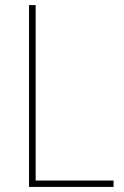

<svg xmlns="http://www.w3.org/2000/svg" viewBox="-20 -734 486 754"><path d="M94 0H426V-25H120V-714H94Z"/></svg>

Font: Noto Sans Georgian SemiCondensed Thin
Style: Regular
Weight: 100
Width: 4
Designer: Monotype Design Team, Akaki Razmadze
Foundry: Google LLC
Version: Version 2.005